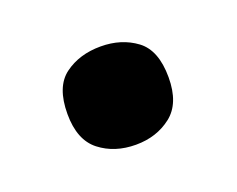

<svg xmlns="http://www.w3.org/2000/svg" viewBox="-45 -222 376 305"><g transform="rotate(-20 142.5 -70.0)"><path d="M143 13Q107 13 82 -6.5Q57 -26 57 -70Q57 -116 82 -134.5Q107 -153 143 -153Q178 -153 203 -134.5Q228 -116 228 -70Q228 -26 203 -6.5Q178 13 143 13Z"/></g></svg>

Font: Noto Sans Adlam
Style: Regular
Weight: 400
Designer: Mark Jamra, Neil Patel
Foundry: JamraPatel LLC
Version: Version 3.001